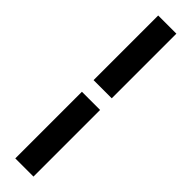

<svg xmlns="http://www.w3.org/2000/svg" viewBox="-357 -817 995 995"><g transform="rotate(45 140.0 -319.5)"><path d="M73.2 204.6V-283.7H206.5V204.6ZM206.5 -369.1H73.2V-842.8H206.5Z"/></g></svg>

Font: Ufes Sans ExtraBold
Style: Regular
Weight: 800
Designer: Ricardo Esteves & Filipe Motta
Foundry: ProDesignUfes - Ricardo Esteves, Filipe Motta (This is a derivative work, based on Roboto family, by Christian Robertson
Version: Version 2.0